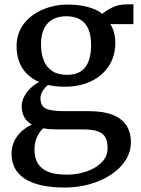

<svg xmlns="http://www.w3.org/2000/svg" viewBox="-20 -590 646 880"><path d="M277 269.5Q213.5 269.5 167.5 258.8Q121.5 248 91.5 227.8Q61.5 207.5 47.2 179Q33 150.5 33 115Q33 82.5 45.8 56.2Q58.5 30 79.8 11Q101 -8 126.5 -19Q103.5 -31.5 91.5 -52.8Q79.5 -74 79.5 -103Q79.5 -125 90.2 -146.2Q101 -167.5 119.2 -185.2Q137.5 -203 159.5 -214Q108.5 -236.5 82.2 -278.2Q56 -320 56 -377.5Q56 -438 89.2 -480.8Q122.5 -523.5 176 -546.2Q229.5 -569 289 -569Q340 -569 380.8 -558.5Q421.5 -548 449.5 -526.5Q460.5 -538 491.2 -554Q522 -570 560.5 -570H591.5V-479.5H485.5Q493 -468.5 498 -455Q503 -441.5 505.8 -426.2Q508.5 -411 508.5 -394Q508.5 -333 478.8 -287.5Q449 -242 396.8 -217.2Q344.5 -192.5 277 -192.5Q256 -192.5 236.8 -194.5Q217.5 -196.5 200 -200.5Q185 -188 175.2 -172.5Q165.5 -157 165.5 -140Q165.5 -104 190.5 -92.2Q215.5 -80.5 275.5 -80.5H388.5Q454.5 -80.5 496.8 -63.5Q539 -46.5 559.5 -15Q580 16.5 580 61.5Q580 106 556 143.8Q532 181.5 489.8 209.8Q447.5 238 392.8 253.8Q338 269.5 277 269.5ZM286.5 210.5Q333 210.5 375.5 196.2Q418 182 445.5 154.8Q473 127.5 473 88Q473 60 464 41.2Q455 22.5 430.2 12.8Q405.5 3 358.5 3H239.5Q223 3 207.5 1.8Q192 0.5 178.5 -2Q159.5 15.5 148.8 39.8Q138 64 138 96.5Q138 132 152.5 157.5Q167 183 199.2 196.8Q231.5 210.5 286.5 210.5ZM287 -247Q345 -247 371.2 -282.5Q397.5 -318 397.5 -383.5Q397.5 -429 384.5 -458Q371.5 -487 346.2 -501.2Q321 -515.5 283.5 -515.5Q250 -515.5 224 -502.5Q198 -489.5 183 -461Q168 -432.5 168 -386.5Q168 -345.5 180.2 -314Q192.5 -282.5 218.8 -264.8Q245 -247 287 -247Z"/></svg>

Font: Merriweather 20pt Medium
Style: Regular
Weight: 500
Version: Version 2.100